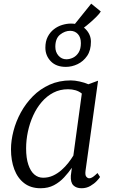

<svg xmlns="http://www.w3.org/2000/svg" viewBox="-20 -992 601 1022"><path d="M435.5 -85Q432 -60.5 439.2 -51.8Q446.5 -43 454.5 -43Q464.5 -43 474.8 -50.2Q485 -57.5 499 -71L512.5 -50Q509 -43.5 495.5 -29Q482 -14.5 461 -2.2Q440 10 414 10Q386.5 10 370.8 -5.2Q355 -20.5 357 -56.5L362.5 -99Q344.5 -73 321.2 -47.8Q298 -22.5 267.2 -6.2Q236.5 10 196 10Q144 10 109 -16.8Q74 -43.5 56.2 -90.5Q38.5 -137.5 38.5 -197.5Q38.5 -244 51.8 -295Q65 -346 91 -393.5Q117 -441 155.2 -479.8Q193.5 -518.5 244 -541.2Q294.5 -564 357 -564Q378 -564 404 -558.2Q430 -552.5 450.5 -543.5L502 -562.5ZM415.5 -494Q401 -506 382.2 -511.5Q363.5 -517 342 -517Q299.5 -517 264.2 -498.8Q229 -480.5 202 -449Q175 -417.5 156.5 -376.8Q138 -336 128.5 -291.2Q119 -246.5 119 -202Q119 -150.5 130.8 -115.5Q142.5 -80.5 162.8 -63.2Q183 -46 209.5 -46Q238 -46 262.2 -57.2Q286.5 -68.5 307 -86.5Q327.5 -104.5 343.5 -125Q359.5 -145.5 370.5 -164ZM330.5 -636Q279 -636 250.2 -666Q221.5 -696 221.5 -738Q221.5 -772 234 -796.2Q246.5 -820.5 266.8 -836.2Q287 -852 311 -859.2Q335 -866.5 358 -866.5Q406.5 -866.5 435.2 -837.5Q464 -808.5 464 -770Q464 -724 443.8 -694.5Q423.5 -665 393 -650.5Q362.5 -636 330.5 -636ZM333 -676.5Q351.5 -676.5 369.2 -685.2Q387 -694 398.8 -713Q410.5 -732 410.5 -762.5Q410.5 -793.5 394.5 -810.8Q378.5 -828 353.5 -828Q325.5 -828 300 -807.8Q274.5 -787.5 274.5 -743Q274.5 -715 291.2 -695.8Q308 -676.5 333 -676.5ZM388 -820.5 360.5 -842 465.5 -972.5 516.5 -931Q510 -919.5 494.2 -903.8Q478.5 -888 459.2 -871.2Q440 -854.5 421.8 -841.2Q403.5 -828 391 -822Z"/></svg>

Font: Merriweather 28pt Light
Style: Italic
Weight: 300
Italic angle: -7.8°
Version: Version 2.101